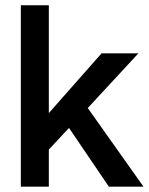

<svg xmlns="http://www.w3.org/2000/svg" viewBox="-20 -700 559 720"><path d="M388.2 0 238.8 -220.2 163.1 -139.2V0H58.1V-680.2H163.1V-275.9L360.8 -500H499L309.1 -294.9L518.1 0Z"/></svg>

Font: Apfel Grotezk Mittel
Style: Regular
Weight: 500
Designer: Luigi Gorlero
Foundry: © 2023, Luigi Gorlero & Collletttivo
Version: Version 2.000;Glyphs 3.2 (3217)